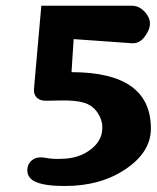

<svg xmlns="http://www.w3.org/2000/svg" viewBox="-20 -634 537 658"><path d="M232.4 -500 225.1 -386.7Q498 -386.7 497.1 -192.4Q496.6 -112.3 410.2 -54.2Q323.7 3.9 201.2 3.4Q108.9 3.4 84.5 -22.5Q73.7 -33.7 73.7 -49.8Q73.7 -49.8 73.7 -50.8Q73.7 -71.8 89.8 -85Q106 -98.1 134.3 -93.3Q162.6 -87.9 192.9 -89.8Q250 -90.8 290 -121.1Q330.1 -151.4 330.6 -194.3Q330.6 -194.3 330.6 -199.7Q330.6 -224.1 313.5 -249Q296.9 -273.4 267.1 -282.2Q237.3 -291 185.5 -289.6Q133.8 -288.1 126 -289.6Q101.1 -294.9 96.7 -318.4Q95.7 -322.3 97.7 -343.8Q97.7 -343.8 121.6 -614.3H432.6Q460.9 -614.3 481.9 -586.4Q502.9 -558.6 487.3 -526.9Q465.8 -483.4 432.1 -485.8Q432.1 -485.8 232.4 -500Z"/></svg>

Font: Dyuthi
Style: Regular
Weight: 400
Designer: Hiran Venugopalan, Hussain K H and Suresh P for Sawthanthra Malayalam Computing (SMC)
Version: Version 3.0.0+20221109